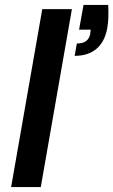

<svg xmlns="http://www.w3.org/2000/svg" viewBox="-20 -757 459 777"><path d="M25 0 151 -720H271L145 0ZM282 -531 291 -581Q315 -581 328 -590.5Q341 -600 345 -619L347 -637H300L318 -737H418Q419 -709 418.5 -687.5Q418 -666 414 -643Q404 -588 370.5 -559.5Q337 -531 282 -531Z"/></svg>

Font: DM Sans 9pt SemiBold
Style: Italic
Weight: 600
Italic angle: -10°
Version: Version 4.004;gftools[0.9.30]